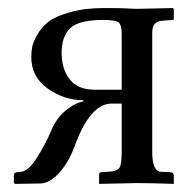

<svg xmlns="http://www.w3.org/2000/svg" viewBox="-20 -451 479 473"><path d="M14.2 0V-19Q14.2 -26.9 23.9 -26.9L32.2 -27.8Q50.3 -29.8 71 -62.5Q91.8 -95.2 106.9 -130.9Q119.1 -159.7 141.1 -178.2Q163.1 -196.8 185.1 -201.2V-204.1Q138.2 -204.1 97.7 -232.7Q57.1 -261.2 57.1 -310.1Q57.1 -322.3 59.1 -334.2Q61 -346.2 71.5 -365Q82 -383.8 99.6 -397.5Q117.2 -411.1 153.1 -421.1Q189 -431.2 236.8 -431.2Q279.8 -431.2 293.9 -430.2Q308.1 -429.2 318.8 -429.2L405.8 -431.2L408.2 -429.2V-404.8Q408.2 -401.9 404.8 -401.9L379.9 -399.9Q355 -398.9 355 -370.1V-77.1Q355 -29.3 376 -27.8L397.9 -26.9Q407.7 -26.9 408.2 -18.1V2Q352.1 0 316.9 0L224.1 2V-20Q224.1 -26.9 230 -26.9L245.1 -27.8Q269 -28.8 274.4 -37.8Q279.8 -46.9 279.8 -77.1V-195.8H254.9Q201.7 -195.8 163.1 -88.9Q148.9 -50.8 126 -25.4Q103 0 80.1 1L17.1 2ZM212.9 -230H279.8V-366.2Q279.8 -390.1 272 -396Q264.2 -401.9 233.9 -401.9Q173.8 -401.9 152.8 -381.3Q131.8 -360.8 131.8 -320.8Q131.8 -280.8 151.9 -255.4Q171.9 -230 212.9 -230Z"/></svg>

Font: Linux Libertine Display
Style: Regular
Weight: 400
Designer: Philipp H. Poll
Foundry: Philipp H. Poll
Version: Version 5.0.9